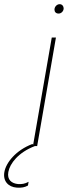

<svg xmlns="http://www.w3.org/2000/svg" viewBox="-108 -700 338 920"><path d="M173 -635C185 -635 197 -646 197 -660C197 -670 190 -680 178 -680C164 -680 153 -667 153 -654C153 -643 160 -635 173 -635ZM-28 199C-5 201 12 197 26 189L29 171C12 181 -5 183 -21 182C-52 179 -75 162 -68 124C-61 84 -20 30 59 0H70L160 -520H140L51 -7L47 -10C-32 20 -79 79 -87 124C-95 168 -68 196 -28 199Z"/></svg>

Font: Fixel Display 20240404 Thin
Style: Italic
Weight: 100
Italic angle: -10°
Designer: AlfaBravo + MacPaw
Foundry: Kyrylo Tkachov, Marchela Mozhyna, Serhii Makarenko, Maria Weinstein, Zakhar Kryvoshyya
Version: Version 1.211;Glyphs 3.2 (3225)